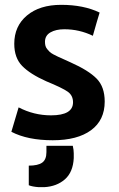

<svg xmlns="http://www.w3.org/2000/svg" viewBox="-20 -562 492 794"><path d="M191 -85Q282 -85 282 -139Q282 -167 260.5 -182.5Q239 -198 171 -226Q104 -256 71.5 -289.5Q39 -323 39 -381Q39 -454 91.5 -498Q144 -542 233 -542Q326 -542 392 -510Q382 -478 364 -414Q308 -441 246 -441Q211 -441 188.5 -428Q166 -415 166 -389Q166 -380 168 -372.5Q170 -365 175.5 -358.5Q181 -352 185.5 -347.5Q190 -343 201 -337Q212 -331 220 -327.5Q228 -324 244.5 -316.5Q261 -309 272 -304Q346 -271 379.5 -237Q413 -203 413 -142Q413 -65 356.5 -23.5Q300 18 198 18Q94 18 27 -17L57 -118Q120 -85 191 -85ZM172 67V41H281Q285 58 285 72V92Q282 150 248.5 179.5Q215 209 163 212H140Q113 210 99 204V123Q137 123 154.5 110.5Q172 98 172 67Z"/></svg>

Font: Repo
Style: DemiBold
Weight: 600
Designer: Stefan Peev
Foundry: Context Ltd
Version: Version 001.000